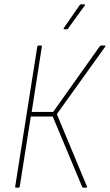

<svg xmlns="http://www.w3.org/2000/svg" viewBox="-20 -865 506 885"><path d="M54 0Q49 0 50 -5L152 -651Q153 -655 158 -655H169Q174 -655 173 -651L126 -349H225L440 -652Q443 -655 446 -655H463Q465 -655 466 -654Q467 -653 465 -650L242 -339L381 -5Q382 0 378 0H364Q361 0 359 -3L223 -328H122L71 -5Q70 0 65 0ZM276 -730Q274 -730 273.5 -731.5Q273 -733 274 -736L347 -841Q350 -845 353 -845H369Q371 -845 372 -843.5Q373 -842 371 -840L294 -734Q293 -731 291 -730.5Q289 -730 287 -730Z"/></svg>

Font: Sofia Sans Condensed Thin
Style: Italic
Weight: 250
Italic angle: -9°
Version: Version 4.100